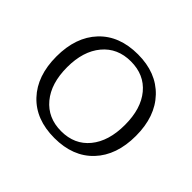

<svg xmlns="http://www.w3.org/2000/svg" viewBox="-93 -810 519 519"><g transform="rotate(45 167.0 -550.0)"><path d="M15 -550Q15 -624 55.5 -667Q96 -710 167 -710Q237 -710 278 -667Q319 -624 319 -550Q319 -476 278.5 -433Q238 -390 167 -390Q96 -390 55.5 -433Q15 -476 15 -550ZM277 -550Q277 -612 247.5 -647.5Q218 -683 167 -683Q116 -683 86 -647Q56 -611 56 -550Q56 -488 86 -452Q116 -416 167 -416Q218 -416 247.5 -452Q277 -488 277 -550Z"/></g></svg>

Font: Trirong ExtraLight
Style: Regular
Weight: 275
Designer: Katatrad Team
Foundry: CadsonDemak
Version: Version 1.001